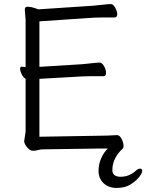

<svg xmlns="http://www.w3.org/2000/svg" viewBox="-20 -732 720 945"><path d="M511 -1H473L195 3Q179 3 167.5 6.5Q156 10 141.5 10Q127 10 113 -7.5Q99 -25 99 -37L106 -84V-344Q95 -350 87 -366Q79 -382 79 -393Q79 -404 87 -404H89Q97 -402 106 -402V-634L102 -685Q102 -699 116 -699Q130 -699 149 -693Q168 -687 169 -686L440 -704Q463 -706 488.5 -709Q514 -712 525.5 -712Q537 -712 547 -694.5Q557 -677 557 -661.5Q557 -646 544 -646H482Q455 -646 441 -645L174 -627V-403L385 -416Q408 -418 433.5 -421Q459 -424 470.5 -424Q482 -424 492 -406.5Q502 -389 502 -373Q502 -357 489 -357H426Q400 -357 386 -356L174 -344V-59L472 -64Q510 -64 555 -67H556Q569 -67 578.5 -48.5Q588 -30 588 -14Q588 -2 582 1Q533 48 533 105Q533 138 574 138Q615 138 648 109Q659 98 669.5 98Q680 98 680 109.5Q680 121 663.5 141Q647 161 620.5 177Q594 193 554 193Q514 193 489.5 169.5Q465 146 465 110Q465 74 479 45Q492 16 511 -1Z"/></svg>

Font: LXGW WenKai
Style: Regular
Weight: 400
Designer: LXGW / Fontworks Inc.
Foundry: LXGW / Fontworks Inc.
Version: Version 1.520; June 14, 2025